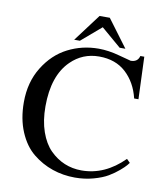

<svg xmlns="http://www.w3.org/2000/svg" viewBox="-96 -963 906 1056"><g transform="rotate(10 357.0 -435.5)"><path d="M678 -118Q676 -115 666.5 -103.5Q657 -92 632.5 -71Q608 -50 577 -31.5Q546 -13 497 0.5Q448 14 394 14Q328 14 268 -6.5Q208 -27 157.5 -68Q107 -109 76.5 -181Q46 -253 46 -346Q46 -458 98 -542Q150 -626 229.5 -666.5Q309 -707 401 -707Q456 -707 519 -689.5Q582 -672 585 -672Q624 -672 633 -707H655L664 -471H640Q619 -558 561 -611.5Q503 -665 411 -665Q319 -665 254 -601Q167 -516 167 -344Q167 -264 188.5 -202.5Q210 -141 246.5 -104.5Q283 -68 327.5 -49.5Q372 -31 423 -31Q553 -31 659 -137ZM545 -732H513L402 -827L291 -732H259L374 -885H431Z"/></g></svg>

Font: GFS Artemisia
Style: Regular
Weight: 400
Designer: Takis Katsoulidis and George D. Matthiopoulos
Foundry: Takis Katsoulidis and George D. Matthiopoulos
Version: Version 1.0